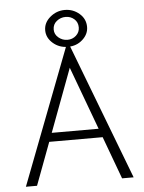

<svg xmlns="http://www.w3.org/2000/svg" viewBox="-55 -833 660 877"><g transform="rotate(-5 275.0 -394.5)"><path d="M469 0 397 -195H152L79 0H28L271 -634H280L522 0ZM275 -524 167 -235H382ZM275 -620Q235 -620 206.5 -645Q178 -670 178 -704Q178 -739 207.5 -764Q237 -789 275 -789Q313 -789 341.5 -764.5Q370 -740 370 -703Q370 -670 342.5 -645Q315 -620 275 -620ZM276 -652Q299 -652 315.5 -667Q332 -682 332 -704Q332 -728 315.5 -742.5Q299 -757 276 -757Q253 -757 235 -742.5Q217 -728 217 -704Q217 -682 235 -667Q253 -652 276 -652Z"/></g></svg>

Font: Inconsolata SemiExpanded Light
Style: Regular
Weight: 300
Width: 6
Monospace: yes
Designer: Raph Levien, Cyreal, Brenton Simpson
Foundry: Raph Levien, Cyreal, Google
Version: Version 3.001; ttfautohint (v1.8.2.53-6de2)